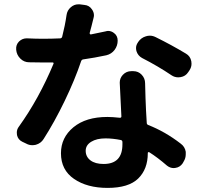

<svg xmlns="http://www.w3.org/2000/svg" viewBox="-20 -831 984 909"><path d="M860.4 -577.1Q880.9 -565.4 885.7 -541Q886.7 -535.2 886.7 -529.3Q886.7 -512.7 877 -498L871.1 -489.3Q858.4 -469.7 835 -465.8Q829.1 -464.8 824.2 -464.8Q806.6 -464.8 792 -474.6Q728.5 -517.6 652.3 -556.6Q632.8 -567.4 626 -588.9Q624 -596.7 624 -603.5Q624 -617.2 632.8 -629.9L633.8 -631.8Q647.5 -652.3 670.9 -659.2Q679.7 -662.1 689.5 -662.1Q703.1 -662.1 716.8 -655.3Q793.9 -617.2 860.4 -577.1ZM480.5 -682.6Q486.3 -684.6 492.2 -684.6Q506.8 -684.6 519.5 -674.8Q537.1 -662.1 537.1 -638.7Q537.1 -614.3 522.5 -594.7Q507.8 -575.2 483.4 -569.3Q428.7 -557.6 374 -549.8Q367.2 -548.8 364.3 -542Q334 -452.1 286.1 -353Q238.3 -253.9 186.5 -172.9Q173.8 -152.3 149.4 -145.5Q140.6 -143.6 132.8 -143.6Q117.2 -143.6 103.5 -151.4L85 -160.2Q65.4 -169.9 60.5 -191.4Q59.6 -197.3 59.6 -203.1Q59.6 -218.8 69.3 -231.4Q164.1 -363.3 233.4 -529.3Q234.4 -531.2 232.9 -533.7Q231.4 -536.1 228.5 -535.2Q213.9 -535.2 184.6 -535.2Q151.4 -535.2 118.2 -536.1Q93.8 -536.1 76.2 -553.7Q58.6 -571.3 56.6 -595.7V-596.7Q54.7 -619.1 70.3 -634.8Q85.9 -649.4 105.5 -649.4Q107.4 -649.4 109.4 -649.4Q148.4 -647.5 183.6 -647.5Q224.6 -647.5 265.6 -649.4Q272.5 -650.4 274.4 -657.2Q288.1 -710.9 294.9 -758.8Q297.9 -782.2 315.4 -796.9Q331.1 -810.5 350.6 -810.5Q354.5 -810.5 357.4 -810.5L379.9 -807.6Q402.3 -805.7 415 -787.1Q424.8 -773.4 424.8 -758.8Q424.8 -752.9 422.9 -746.1Q413.1 -705.1 404.3 -673.8Q404.3 -671.9 405.8 -669.9Q407.2 -668 410.2 -668Q445.3 -674.8 480.5 -682.6ZM559.6 -147.5V-158.2Q559.6 -166 552.7 -168Q513.7 -175.8 479.5 -175.8Q437.5 -175.8 411.6 -159.7Q385.7 -143.6 385.7 -117.2Q385.7 -88.9 408.2 -71.8Q430.7 -54.7 470.7 -54.7Q559.6 -54.7 559.6 -147.5ZM546.9 -439.5Q546.9 -460.9 561.5 -476.6Q578.1 -494.1 601.6 -494.1H611.3Q634.8 -494.1 650.9 -477.1Q667 -460 667 -436.5Q667 -434.6 668.9 -367.2Q670.9 -306.6 674.8 -249Q674.8 -242.2 681.6 -239.3Q761.7 -208 835 -151.4Q855.5 -136.7 859.4 -112.3Q859.4 -106.4 859.4 -100.6Q859.4 -82 849.6 -66.4L844.7 -57.6Q832 -39.1 810.5 -36.1Q806.6 -35.2 802.7 -35.2Q785.2 -35.2 770.5 -46.9Q726.6 -85 686.5 -110.4Q683.6 -111.3 681.6 -110.4Q679.7 -109.4 679.7 -106.4V-105.5Q679.7 -30.3 634.3 14.2Q588.9 58.6 489.3 58.6Q392.6 58.6 330.6 16.1Q268.6 -26.4 268.6 -105.5Q268.6 -179.7 327.6 -228.5Q386.7 -277.3 488.3 -277.3Q511.7 -277.3 547.9 -273.4Q554.7 -273.4 554.7 -280.3Z"/></svg>

Font: Gen Jyuu Gothic P Bold
Style: Bold
Weight: 700
Designer: [Source Han Sans]
Ryoko NISHIZUKA  (kana & ideographs); Paul D. Hunt (Latin, Greek & Cyrillic); Wenlong ZHANG  (bopomofo
Version: Version 1.002.20150607